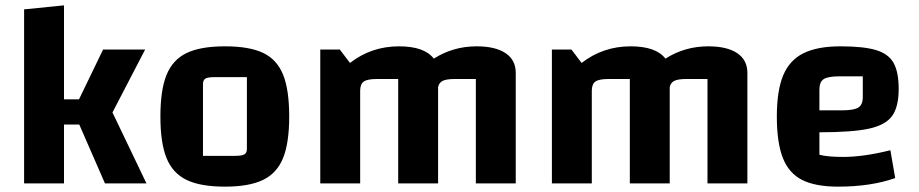

<svg xmlns="http://www.w3.org/2000/svg" viewBox="-20 -685 3431 717"><path d="M219 -220V0H70V-650L219 -665V-314H275L365 -500H522L400 -265L527 0H372L276 -220Z M579 -250Q579 -349 602 -405.5Q625 -462 677 -487Q729 -512 820 -512Q911 -512 962.5 -487.5Q1014 -463 1037 -406.5Q1060 -350 1060 -250Q1060 -151 1037 -94.5Q1014 -38 962 -13Q910 12 820 12Q729 12 677 -13Q625 -38 602 -94.5Q579 -151 579 -250ZM858 -103Q883 -103 892.5 -108.5Q902 -114 902 -129V-397H781Q756 -397 747 -391.5Q738 -386 738 -371V-103Z M1906 -413V0H1757V-390H1678Q1647 -390 1633 -383Q1619 -376 1616 -359V0H1467V-390H1388Q1352 -390 1338.5 -380.5Q1325 -371 1325 -346V0H1176V-500H1249L1287 -450Q1367 -512 1470 -512Q1565 -512 1600 -466Q1672 -512 1760 -512Q1830 -512 1868 -486.5Q1906 -461 1906 -413Z M2771 -413V0H2622V-390H2543Q2512 -390 2498 -383Q2484 -376 2481 -359V0H2332V-390H2253Q2217 -390 2203.5 -380.5Q2190 -371 2190 -346V0H2041V-500H2114L2152 -450Q2232 -512 2335 -512Q2430 -512 2465 -466Q2537 -512 2625 -512Q2695 -512 2733 -486.5Q2771 -461 2771 -413Z M3305 -124 3323 -20Q3232 12 3110 12Q3025 12 2975.5 -13Q2926 -38 2903.5 -95Q2881 -152 2881 -250Q2881 -346 2904.5 -403Q2928 -460 2980 -486Q3032 -512 3119 -512Q3205 -512 3251.5 -498Q3298 -484 3317 -450Q3336 -416 3336 -353Q3336 -286 3311.5 -252Q3287 -218 3225 -204.5Q3163 -191 3040 -191V-107Q3071 -99 3129 -99Q3205 -99 3305 -124ZM3040 -351V-273H3125Q3169 -273 3185.5 -283.5Q3202 -294 3202 -323V-400H3116Q3072 -400 3056 -389.5Q3040 -379 3040 -351Z"/></svg>

Font: Changa SemiBold
Style: Regular
Weight: 600
Designer: Eduardo Rodriguez Tunni
Foundry: Eduardo Rodriguez Tunni
Version: Version 2.002; ttfautohint (v1.5) -l 8 -r 50 -G 150 -x 14 -H